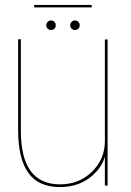

<svg xmlns="http://www.w3.org/2000/svg" viewBox="-20 -752 531 778"><path d="M405 0H416V-592H405V-107.5ZM64.5 -593H53.5V-224Q53.5 -110 94.5 -52Q135.5 6 223 6Q303.5 6 357 -43Q410.5 -92 410.5 -156.5L405 -180Q405 -107.5 352.8 -56.2Q300.5 -5 223.5 -5Q144 -5 104.2 -59Q64.5 -113 64.5 -222ZM187 -630.5Q195 -630.5 200.5 -636Q206 -641.5 206 -649.5Q206 -658 200.5 -663.5Q195 -669 187 -669Q179 -669 173.2 -663.5Q167.5 -658 167.5 -649.5Q167.5 -641.5 173.2 -636Q179 -630.5 187 -630.5ZM283.5 -630.5Q292 -630.5 297.5 -636Q303 -641.5 303 -649.5Q303 -658 297.5 -663.5Q292 -669 283.5 -669Q275.5 -669 270 -663.5Q264.5 -658 264.5 -649.5Q264.5 -641.5 270 -636Q275.5 -630.5 283.5 -630.5ZM118.5 -722H351.5V-732H118.5Z"/></svg>

Font: Anybody UltraCondensed Thin Thin
Style: Regular
Weight: 250
Version: Version 1.111